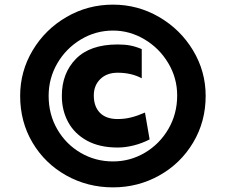

<svg xmlns="http://www.w3.org/2000/svg" viewBox="-20 -792 975 829"><path d="M67 -378Q67 -484 121 -574.5Q175 -665 267 -718.5Q359 -772 468 -772Q575 -772 667 -718.5Q759 -665 813.5 -574.5Q868 -484 868 -378Q868 -267 814 -176.5Q760 -86 668 -34.5Q576 17 468 17Q358 17 266 -34.5Q174 -86 120.5 -176Q67 -266 67 -378ZM745 -380Q745 -455 706.5 -519.5Q668 -584 604 -622Q540 -660 468 -660Q393 -660 329 -621.5Q265 -583 227.5 -518.5Q190 -454 190 -378Q190 -298 227.5 -233.5Q265 -169 328.5 -132Q392 -95 468 -95Q542 -95 605.5 -132.5Q669 -170 707 -235Q745 -300 745 -380ZM247 -378Q247 -476 308 -538Q369 -600 488 -600Q519 -600 542.5 -595.5Q566 -591 592 -580V-454Q547 -478 488 -478Q441 -478 413 -450.5Q385 -423 385 -380Q385 -332 411.5 -305Q438 -278 488 -278Q518 -278 546 -285Q574 -292 606 -306L626 -190Q593 -173 557 -164Q521 -155 488 -155Q410 -155 356 -184.5Q302 -214 274.5 -264.5Q247 -315 247 -378Z"/></svg>

Font: Biryani Heavy
Style: Regular
Weight: 900
Designer: Dan Reynolds and Mathieu Réguer
Foundry: Dan Reynolds and Mathieu Réguer
Version: Version 1.003; ttfautohint (v1.1) -l 5 -r 5 -G 72 -x 0 -D la